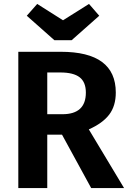

<svg xmlns="http://www.w3.org/2000/svg" viewBox="-20 -955 654 975"><path d="M344 -751H256L116 -875L169 -935L300 -852L432 -935L484 -875ZM443 0 295 -271H220V0H73V-692H289Q568 -692 568 -485Q568 -417 534.5 -373Q501 -329 431 -298L610 0ZM220 -587V-375H297Q416 -375 416 -485Q416 -538 384.5 -562.5Q353 -587 286 -587Z"/></svg>

Font: FiraGO SemiBold
Style: Regular
Weight: 600
Designer: bBox Type
Foundry: bBox Type GmbH
Version: Version 1.001;PS 001.001;hotconv 1.0.88;makeotf.lib2.5.64775